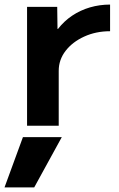

<svg xmlns="http://www.w3.org/2000/svg" viewBox="-49 -550 520 840"><path d="M100.6 270H-29.3L51.3 50H221.3ZM69.4 0V-520H201.3L202.6 -423.3H204.6Q231.3 -457.7 266.8 -481.5Q302.3 -505.3 344.6 -517.7Q387 -530 432.6 -530V-413.4Q370.6 -413.4 319.5 -390Q268.3 -366.7 238.1 -327.7Q207.9 -288.7 207.9 -240V0Z"/></svg>

Font: M PLUS 2 Thin
Style: Regular
Weight: 100
Designer: Coji Morishita
Foundry: UNDERFOREST DESIGN
Version: Version 1.001